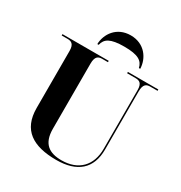

<svg xmlns="http://www.w3.org/2000/svg" viewBox="-212 -1079 1171 1240"><g transform="rotate(30 373.5 -459.0)"><path d="M243 -771H253C264 -819 298 -844 403 -844C508 -844 542 -819 553 -771H563C561 -846 508 -928 403 -928C298 -928 245 -846 243 -771ZM387 10C542 10 627 -63 627 -206V-639C627 -696 650 -704 678 -704H731V-714H504V-704H566C594 -704 617 -696 617 -643V-206C617 -81 544 -5 417 -5C326 -5 268 -42 268 -154V-639C268 -696 291 -704 319 -704H361V-714H16V-704H59C86 -704 110 -696 110 -643V-218C110 -54 213 10 387 10Z"/></g></svg>

Font: Noto Serif Display
Style: Bold
Weight: 700
Designer: Monotype Design Team
Foundry: Monotype Imaging Inc.
Version: Version 2.009